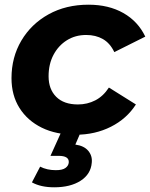

<svg xmlns="http://www.w3.org/2000/svg" viewBox="-20 -566 639 818"><path d="M303 8Q219 8 158 -22Q97 -52 63 -106Q29 -160 29 -233Q29 -322 71 -393Q113 -464 187 -505Q261 -546 357 -546Q443 -546 505.5 -510.5Q568 -475 599 -410L467 -344Q449 -382 418.5 -399.5Q388 -417 347 -417Q301 -417 265 -394.5Q229 -372 208 -332.5Q187 -293 187 -241Q187 -186 219.5 -153.5Q252 -121 312 -121Q352 -121 386 -138.5Q420 -156 444 -193L559 -121Q520 -60 452.5 -26Q385 8 303 8ZM211 232Q154 232 116 211L151 144Q180 159 218 159Q246 159 259 149.5Q272 140 273 126Q275 98 230 98H195L243 -8H326L301 50Q338 55 356 76.5Q374 98 371 127Q367 176 323.5 204Q280 232 211 232Z"/></svg>

Font: Montserrat
Style: Bold Italic
Weight: 700
Italic angle: -11.3°
Designer: Julieta Ulanovsky
Foundry: Julieta Ulanovsky
Version: Version 9.000; ttfautohint (v1.8.4.7-5d5b)